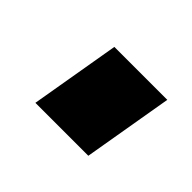

<svg xmlns="http://www.w3.org/2000/svg" viewBox="-53 -492 318 318"><g transform="rotate(45 106.0 -333.0)"><path d="M43 -254 70 -412H194L167 -254Z"/></g></svg>

Font: Archivo ExtraCondensed ExtraBold
Style: Italic
Weight: 800
Width: 2
Italic angle: -10°
Designer: Hector Gatti
Foundry: Omnibus-Type
Version: Version 2.001